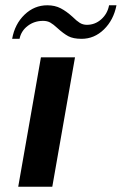

<svg xmlns="http://www.w3.org/2000/svg" viewBox="-20 -707 461 727"><path d="M135 -490H264L178 0H49ZM159 -687Q188 -687 210 -675.5Q232 -664 255 -643Q270 -628 282 -620.5Q294 -613 309 -613Q340 -613 363.5 -634Q387 -655 393 -687H421Q410 -631 373.5 -595.5Q337 -560 289 -560Q257 -560 238.5 -570Q220 -580 197 -601Q182 -615 170.5 -621.5Q159 -628 143 -628Q110 -628 85 -609Q60 -590 54 -560H26Q36 -616 73 -651.5Q110 -687 159 -687Z"/></svg>

Font: Fahkwang SemiBold
Style: Italic
Weight: 600
Italic angle: -10°
Version: Version 1.000; ttfautohint (v1.6)